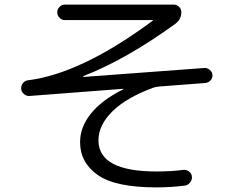

<svg xmlns="http://www.w3.org/2000/svg" viewBox="-20 -770 1040 837"><path d="M108.4 -351.6Q94.7 -350.6 84 -360.4Q73.2 -370.1 72.3 -382.8Q71.3 -396.5 80.1 -407.7Q88.9 -418.9 101.6 -419.9Q335 -449.2 645.5 -679.7Q646.5 -679.7 646.5 -681.6Q646.5 -682.6 645.5 -682.6H261.7Q249 -682.6 239.3 -692.9Q229.5 -703.1 229.5 -716.8Q229.5 -729.5 239.3 -739.7Q249 -750 261.7 -750H737.3Q751 -750 760.7 -740.2Q770.5 -730.5 770.5 -716.8Q770.5 -685.5 744.1 -666Q528.3 -509.8 343.8 -438.5Q342.8 -438.5 342.8 -435.5Q342.8 -434.6 344.7 -434.6L870.1 -473.6Q883.8 -474.6 894.5 -465.3Q905.3 -456.1 906.2 -443.4Q907.2 -429.7 897.5 -419.4Q887.7 -409.2 875 -408.2L670.9 -392.6Q655.3 -390.6 648.4 -387.7Q531.2 -344.7 470.2 -284.7Q409.2 -224.6 409.2 -158.2Q409.2 -22.5 662.1 -22.5Q726.6 -22.5 778.3 -29.3Q792 -31.2 803.7 -22.5Q815.4 -13.7 816.4 -1Q818.4 12.7 809.1 24.9Q799.8 37.1 786.1 39.1Q724.6 46.9 662.1 46.9Q482.4 46.9 405.8 -7.3Q329.1 -61.5 329.1 -150.4Q329.1 -215.8 376 -274.4Q422.9 -333 515.6 -379.9Q517.6 -379.9 517.6 -381.8Q517.6 -382.8 515.6 -382.8Z"/></svg>

Font: Rounded-X Mgen+ 1mn regular
Style: Regular
Weight: 400
Designer: [Source Han Sans]
Ryoko NISHIZUKA  (kana & ideographs); Paul D. Hunt (Latin, Greek & Cyrillic); Wenlong ZHANG  (bopomofo
Version: Version 1.059.20150602